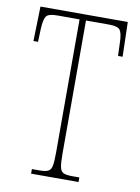

<svg xmlns="http://www.w3.org/2000/svg" viewBox="-82 -770 600 825"><g transform="rotate(10 218.0 -357.0)"><path d="M112 0V-20H146Q171 -20 183 -26Q195 -32 198.5 -51Q202 -70 202 -108V-689H105Q66 -689 56.5 -675Q47 -661 45 -620L43 -563H23L27 -714H408L412 -563H392L390 -620Q389 -661 379 -675Q369 -689 330 -689H230V-108Q230 -70 233.5 -51Q237 -32 249 -26Q261 -20 286 -20H319V0Z"/></g></svg>

Font: Noto Serif Tamil ExtraCondensed Thin
Style: Regular
Weight: 100
Width: 2
Designer: Indian Type Foundry, Tom Grace, and the Monotype Design Team
Foundry: Monotype Imaging Inc.
Version: Version 2.004; ttfautohint (v1.8.4.7-5d5b)